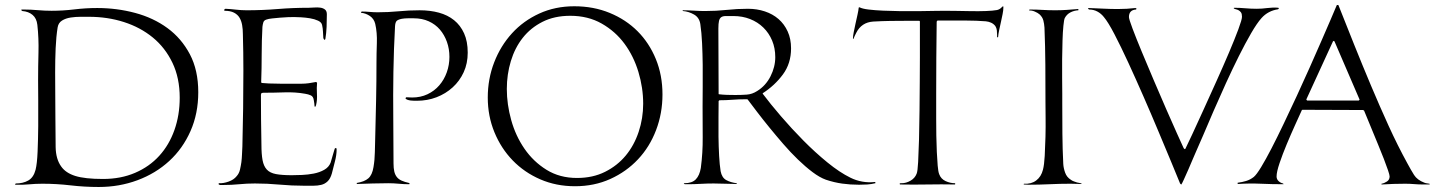

<svg xmlns="http://www.w3.org/2000/svg" viewBox="-20 -735 5724 766"><path d="M368 -703Q446 -703 519 -683.5Q592 -664 648 -623Q704 -582 737.5 -518.5Q771 -455 771 -367Q771 -282 740 -212Q709 -142 655 -92.5Q601 -43 528.5 -16Q456 11 374 11Q317 11 261.5 4.5Q206 -2 149 -2Q122 -2 95.5 0.5Q69 3 42 2Q41 2 41 1Q40 1 40 0L43 -3Q72 -3 93 -15Q114 -27 122 -58Q128 -82 130 -130Q132 -178 132.5 -231.5Q133 -285 132.5 -335.5Q132 -386 132 -415Q132 -469 133.5 -525.5Q135 -582 129 -636Q126 -662 110 -675.5Q94 -689 69 -691L65 -694Q66 -695 65.5 -695.5Q65 -696 64 -695L66 -697H75Q103 -697 130.5 -694.5Q158 -692 186 -692Q231 -692 276.5 -697.5Q322 -703 368 -703ZM335 -668Q322 -668 301.5 -668Q281 -668 261.5 -665Q242 -662 227.5 -653Q213 -644 210 -626Q204 -589 202 -542.5Q200 -496 200 -447Q200 -398 200.5 -351Q201 -304 201 -265Q201 -196 202 -148Q203 -100 224 -71Q242 -45 280.5 -33Q319 -21 391 -21Q462 -21 519 -45.5Q576 -70 615.5 -113.5Q655 -157 676 -216.5Q697 -276 697 -345Q697 -424 668 -484.5Q639 -545 589.5 -585.5Q540 -626 474.5 -647Q409 -668 335 -668Z M964 -694Q1027 -694 1088 -699Q1149 -704 1212 -704Q1221 -704 1233.5 -705Q1246 -706 1257.5 -704.5Q1269 -703 1276.5 -697Q1284 -691 1284 -678Q1284 -653 1283 -628Q1282 -603 1278 -579L1275 -576L1273 -577L1270 -583Q1269 -596 1268.5 -609Q1268 -622 1265 -635Q1263 -646 1249 -652.5Q1235 -659 1217 -662Q1199 -665 1181 -666Q1163 -667 1153 -667Q1144 -667 1128.5 -666.5Q1113 -666 1097 -664.5Q1081 -663 1066 -661.5Q1051 -660 1043 -657Q1033 -654 1030.5 -645.5Q1028 -637 1027 -628Q1024 -573 1024 -518Q1024 -463 1022 -407L1024 -404Q1031 -403 1053 -402Q1075 -401 1100.5 -401Q1126 -401 1149.5 -401Q1173 -401 1183 -401Q1197 -401 1212 -403Q1227 -405 1241 -408L1245 -405Q1243 -385 1244.5 -360.5Q1246 -336 1241 -316Q1241 -314 1239.5 -312.5Q1238 -311 1239 -309L1235 -310Q1235 -312 1234 -322Q1233 -332 1232 -335Q1230 -350 1220 -354.5Q1210 -359 1197 -361Q1158 -368 1114.5 -366.5Q1071 -365 1031 -365Q1029 -365 1027.5 -364.5Q1026 -364 1024 -364L1023 -363Q1023 -362 1022 -360.5Q1021 -359 1021 -357Q1021 -307 1021.5 -257.5Q1022 -208 1023 -158Q1023 -120 1027.5 -96Q1032 -72 1044.5 -58.5Q1057 -45 1081 -40.5Q1105 -36 1144 -36Q1161 -36 1184.5 -37Q1208 -38 1231.5 -42.5Q1255 -47 1273.5 -57.5Q1292 -68 1299 -86Q1300 -89 1302.5 -98Q1305 -107 1308 -117Q1311 -127 1313.5 -135.5Q1316 -144 1317 -144H1322Q1322 -142 1322.5 -141Q1323 -140 1323 -138Q1323 -117 1316 -90Q1309 -63 1304 -43Q1298 -22 1287 -11.5Q1276 -1 1261.5 2.5Q1247 6 1229.5 6Q1212 6 1194 6Q1144 6 1095 1.5Q1046 -3 997 -3Q965 -3 934.5 0Q904 3 872 3H857L852 0V-1Q852 -2 852.5 -2.5Q853 -3 853 -4Q871 -3 892 -10.5Q913 -18 924 -32Q934 -43 937.5 -58.5Q941 -74 943 -88Q945 -104 945.5 -119.5Q946 -135 947 -151Q949 -227 950 -302.5Q951 -378 951 -453Q951 -490 950.5 -526Q950 -562 949 -598Q949 -618 946 -635Q943 -652 935.5 -664.5Q928 -677 913.5 -684.5Q899 -692 876 -692L874 -695V-696L879 -700Q900 -699 921.5 -696.5Q943 -694 964 -694Z M1487 -686Q1529 -686 1570.5 -690Q1612 -694 1654 -694Q1696 -694 1731 -684.5Q1766 -675 1791.5 -654.5Q1817 -634 1831.5 -602Q1846 -570 1846 -525Q1846 -482 1830 -447Q1814 -412 1786 -386.5Q1758 -361 1721.5 -347Q1685 -333 1643 -333Q1640 -333 1633 -333Q1626 -333 1618.5 -334Q1611 -335 1605.5 -337Q1600 -339 1598 -342V-344L1601 -347L1624 -346Q1658 -346 1685.5 -359Q1713 -372 1732.5 -394.5Q1752 -417 1762.5 -446.5Q1773 -476 1773 -508Q1773 -540 1763 -568Q1753 -596 1735 -617Q1717 -638 1690.5 -650Q1664 -662 1631 -662Q1619 -662 1607 -662Q1595 -662 1583 -660Q1568 -657 1562.5 -651.5Q1557 -646 1556 -630Q1551 -539 1549.5 -447.5Q1548 -356 1549 -265L1550 -83Q1550 -64 1553 -51Q1556 -38 1563 -29Q1570 -20 1582 -14.5Q1594 -9 1612 -5L1614 -3V-2Q1614 0 1612 0Q1591 0 1570.5 -2Q1550 -4 1529 -4Q1497 -4 1466.5 -3Q1436 -2 1405 -1L1403 -3V-5Q1434 -10 1449.5 -23.5Q1465 -37 1470 -68Q1475 -97 1475.5 -128Q1476 -159 1477 -188Q1479 -263 1480.5 -336.5Q1482 -410 1482 -485Q1482 -521 1483.5 -563Q1485 -605 1477 -640Q1472 -660 1456 -671Q1440 -682 1421 -684L1420 -686L1423 -689Q1439 -689 1455 -687.5Q1471 -686 1487 -686Z M2271 -710Q2348 -710 2412.5 -683.5Q2477 -657 2523.5 -610.5Q2570 -564 2596.5 -499.5Q2623 -435 2623 -358Q2623 -283 2597.5 -216Q2572 -149 2525.5 -99.5Q2479 -50 2415 -21Q2351 8 2274 8Q2199 8 2135.5 -19.5Q2072 -47 2025.5 -95Q1979 -143 1952.5 -207.5Q1926 -272 1926 -346Q1926 -420 1951.5 -486Q1977 -552 2022.5 -602Q2068 -652 2131.5 -681Q2195 -710 2271 -710ZM2255 -672Q2192 -672 2144.5 -648Q2097 -624 2065.5 -584Q2034 -544 2018 -491Q2002 -438 2002 -380Q2002 -319 2019.5 -256Q2037 -193 2072.5 -141.5Q2108 -90 2160.5 -57.5Q2213 -25 2282 -25Q2345 -25 2394 -49.5Q2443 -74 2476.5 -114.5Q2510 -155 2528 -209Q2546 -263 2546 -321Q2546 -385 2527 -448Q2508 -511 2471.5 -560.5Q2435 -610 2380.5 -641Q2326 -672 2255 -672Z M2848 -359Q2864 -357 2881 -356.5Q2898 -356 2914 -356Q2937 -356 2959 -357.5Q2981 -359 3001 -372Q3035 -393 3054 -430.5Q3073 -468 3073 -507Q3073 -543 3060.5 -573Q3048 -603 3025.5 -625Q3003 -647 2972.5 -659Q2942 -671 2906 -671Q2888 -671 2876 -671Q2864 -671 2857.5 -666.5Q2851 -662 2848.5 -651.5Q2846 -641 2846 -621Q2846 -555 2846.5 -490.5Q2847 -426 2847 -360ZM2793 -691Q2837 -691 2879 -695.5Q2921 -700 2964 -700Q3000 -700 3031.5 -689.5Q3063 -679 3086 -659Q3109 -639 3122.5 -609.5Q3136 -580 3136 -542Q3136 -482 3103.5 -438Q3071 -394 3023 -363V-361Q3053 -321 3095.5 -271.5Q3138 -222 3185 -174.5Q3232 -127 3281 -87Q3330 -47 3373 -26Q3395 -15 3420 -10.5Q3445 -6 3470 -9L3473 -6H3474L3472 -4Q3456 0 3440 1Q3424 2 3407 2Q3372 2 3340 -2.5Q3308 -7 3275 -18Q3250 -27 3221.5 -48.5Q3193 -70 3163.5 -98.5Q3134 -127 3105 -160.5Q3076 -194 3049.5 -226.5Q3023 -259 3000.5 -288.5Q2978 -318 2963 -338L2961 -339H2954Q2928 -339 2902 -337Q2876 -335 2850 -335L2847 -332Q2847 -305 2846.5 -267Q2846 -229 2846.5 -189.5Q2847 -150 2849 -113.5Q2851 -77 2855 -52Q2860 -26 2877.5 -16.5Q2895 -7 2919 -4L2920 -3L2918 -1Q2895 -1 2872.5 -2Q2850 -3 2827 -3Q2801 -3 2775 -1.5Q2749 0 2723 0Q2720 0 2715 0Q2710 0 2708 -2L2710 -4Q2741 -4 2756 -19.5Q2771 -35 2776 -65Q2784 -125 2783.5 -187.5Q2783 -250 2783 -310Q2783 -346 2783.5 -389Q2784 -432 2783.5 -476Q2783 -520 2781 -562.5Q2779 -605 2774 -639Q2770 -665 2749 -677Q2728 -689 2705 -691L2703 -693L2704 -694Q2727 -694 2749 -692.5Q2771 -691 2793 -691Z M3749 -692Q3769 -692 3797.5 -691.5Q3826 -691 3856 -690.5Q3886 -690 3913.5 -691Q3941 -692 3958 -695Q3966 -697 3971 -701Q3976 -705 3981 -710L3983 -709V-704Q3983 -694 3980 -679Q3977 -664 3973.5 -648Q3970 -632 3966.5 -616Q3963 -600 3962 -587Q3961 -586 3959 -586L3958 -588V-596Q3958 -605 3957 -614Q3956 -623 3951 -631Q3944 -640 3934 -644.5Q3924 -649 3913 -650Q3875 -653 3836 -653Q3797 -653 3759 -653H3720L3717 -649Q3716 -577 3715.5 -504.5Q3715 -432 3715 -360Q3715 -346 3715 -319.5Q3715 -293 3715 -261Q3715 -229 3715.5 -194.5Q3716 -160 3717.5 -129Q3719 -98 3721 -74Q3723 -50 3727 -40Q3734 -21 3752.5 -12.5Q3771 -4 3790 -4Q3791 -3 3791 -1L3790 1Q3735 0 3680.5 1Q3626 2 3571 1L3569 -1V-2L3572 -4H3577Q3595 -4 3612.5 -14Q3630 -24 3637 -42Q3641 -51 3643 -88.5Q3645 -126 3646.5 -178.5Q3648 -231 3648.5 -292Q3649 -353 3649.5 -408.5Q3650 -464 3650 -507.5Q3650 -551 3650 -569V-650L3648 -652H3602Q3567 -652 3533 -651.5Q3499 -651 3464 -649Q3417 -646 3396 -604Q3393 -598 3390 -592Q3387 -586 3385 -580H3384H3383V-583Q3383 -591 3386 -606.5Q3389 -622 3393 -640Q3397 -658 3401 -676Q3405 -694 3406 -705Q3407 -705 3407.5 -705.5Q3408 -706 3409 -706Q3420 -700 3445 -697Q3470 -694 3503 -692.5Q3536 -691 3573 -690.5Q3610 -690 3644 -690.5Q3678 -691 3706 -691.5Q3734 -692 3749 -692Z M4190 -694Q4213 -694 4235.5 -695.5Q4258 -697 4281 -699L4283 -696L4282 -694Q4265 -693 4250.5 -685.5Q4236 -678 4228 -663Q4225 -657 4222.5 -632Q4220 -607 4219 -573Q4218 -539 4217.5 -499.5Q4217 -460 4217.5 -424.5Q4218 -389 4218 -361.5Q4218 -334 4218 -323Q4218 -262 4218.5 -201.5Q4219 -141 4222 -81Q4223 -64 4229.5 -46Q4236 -28 4252 -18Q4257 -14 4264 -11.5Q4271 -9 4277 -7Q4279 -6 4287 -5Q4295 -4 4295 -2L4294 -1Q4283 -1 4272.5 -1.5Q4262 -2 4251 -2Q4209 -2 4167 0Q4125 2 4083 2Q4078 2 4073.5 1.5Q4069 1 4064 1L4065 -2Q4094 0 4114 -15Q4134 -30 4141 -58Q4146 -77 4148 -113Q4150 -149 4151 -189Q4152 -229 4151.5 -266.5Q4151 -304 4151 -327Q4151 -402 4150.5 -476Q4150 -550 4147 -625Q4146 -640 4142.5 -653.5Q4139 -667 4127 -678Q4120 -684 4108 -689Q4096 -694 4087 -693Q4086 -694 4086 -695Q4086 -697 4089 -697Q4115 -697 4139.5 -695.5Q4164 -694 4190 -694Z M4440 -699Q4458 -699 4475.5 -700Q4493 -701 4510 -703L4514 -701V-699L4512 -697Q4484 -695 4484 -667Q4484 -659 4498.5 -620.5Q4513 -582 4535 -529Q4557 -476 4583 -415Q4609 -354 4633 -299Q4657 -244 4675.5 -203Q4694 -162 4700 -149Q4702 -143 4706 -140L4709 -141Q4717 -157 4736.5 -199Q4756 -241 4781 -296Q4806 -351 4833.5 -412Q4861 -473 4883.5 -526Q4906 -579 4920.5 -618Q4935 -657 4935 -668Q4935 -680 4931 -685.5Q4927 -691 4921.5 -694Q4916 -697 4910.5 -698Q4905 -699 4902 -702L4903 -704Q4926 -704 4948.5 -702Q4971 -700 4994 -700Q5014 -700 5037 -703Q5060 -706 5080 -704L5082 -702V-701L5079 -698Q5039 -692 5013 -663Q4995 -643 4971.5 -602.5Q4948 -562 4922.5 -511Q4897 -460 4871 -403Q4845 -346 4822 -293Q4799 -240 4780 -195Q4761 -150 4749 -124Q4746 -118 4738 -98.5Q4730 -79 4720.5 -57.5Q4711 -36 4703 -18.5Q4695 -1 4693 1H4692L4688 -3Q4676 -33 4653 -88Q4630 -143 4602 -210Q4574 -277 4542.5 -349Q4511 -421 4481.5 -485Q4452 -549 4426.5 -598Q4401 -647 4384 -667Q4373 -681 4358 -689Q4343 -697 4325 -697L4321 -700V-701L4323 -703Q4352 -702 4381.5 -700.5Q4411 -699 4440 -699Z M5433 -296 5176 -297 5174 -296Q5164 -274 5147 -236.5Q5130 -199 5113.5 -159.5Q5097 -120 5085 -84.5Q5073 -49 5073 -31Q5073 -20 5081 -12.5Q5089 -5 5099 -3L5101 0H5100Q5055 0 5010 -2Q4965 -4 4920 -1L4917 -3V-4L4918 -6Q4935 -8 4951.5 -13Q4968 -18 4982 -29Q4993 -38 5011.5 -68.5Q5030 -99 5052.5 -142.5Q5075 -186 5101 -240.5Q5127 -295 5153.5 -352Q5180 -409 5205 -465.5Q5230 -522 5251.5 -571Q5273 -620 5289 -657.5Q5305 -695 5313 -714L5314 -715H5319L5320 -714Q5350 -638 5382.5 -557Q5415 -476 5449.5 -394Q5484 -312 5520 -233Q5556 -154 5595 -83Q5609 -57 5621.5 -37Q5634 -17 5663 -6Q5668 -4 5673 -3.5Q5678 -3 5683 -2L5684 0L5683 1H5658Q5640 1 5622 -0.5Q5604 -2 5586 -2Q5540 -2 5493 1Q5491 1 5491 -1L5492 -2Q5503 -4 5513.5 -11Q5524 -18 5524 -31Q5524 -37 5517.5 -56Q5511 -75 5501 -101Q5491 -127 5478.5 -157Q5466 -187 5455 -214Q5444 -241 5435 -262.5Q5426 -284 5422 -294L5381 -314L5401 -334L5404 -337V-338L5304 -570L5301 -572L5298 -570L5192 -339V-337L5195 -334H5416Z"/></svg>

Font: Cane Nero
Style: Regular
Weight: 400
Version: Version 1.000